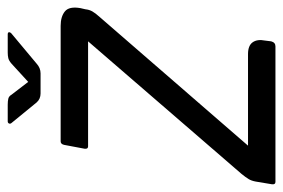

<svg xmlns="http://www.w3.org/2000/svg" viewBox="-144 -595 733 497"><g transform="rotate(-90 222.5 -346.5)"><path d="M259 -640 306 -683Q314 -690 320.5 -691.5Q327 -693 335 -693H382Q387 -693 387.5 -690Q388 -687 385 -684L306 -618Q295 -608 281 -608H229Q215 -608 206 -618L152 -684Q150 -687 151.5 -690Q153 -693 157 -693H200Q209 -693 215.5 -691.5Q222 -690 226 -683ZM94 -71H331Q353 -71 361.5 -59Q370 -47 366 -27L364 -11Q361 0 351 0H0Q-7 0 -6 -9L1 -51Q3 -62 7.5 -69.5Q12 -77 21 -88L364 -485H92Q85 -485 86 -494L96 -547Q98 -556 105 -556H404Q428 -556 441.5 -545Q455 -534 450 -505L447 -492Q446 -482 441.5 -474Q437 -466 427 -455Z"/></g></svg>

Font: Zain
Style: Italic
Weight: 400
Italic angle: -10°
Designer: Zain,Boutros
Foundry: Mobile Telecommunications Company (Zain), 2024
Version: Version 1.51; ttfautohint (v1.8.4)